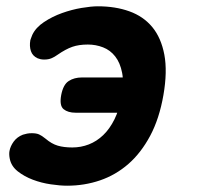

<svg xmlns="http://www.w3.org/2000/svg" viewBox="-20 -580 640 610"><path d="M408.2 -221.9Q432.5 -221.9 450.4 -233.1Q468.3 -244.4 474.4 -277.9Q480.8 -311.4 466.6 -322.7Q452.5 -333.9 428.2 -333.9H240.2Q215.9 -333.9 198.4 -322.7Q180.8 -311.4 174.4 -277.9Q168.3 -244.4 182.1 -233.1Q195.9 -221.9 220.2 -221.9ZM499.2 -278Q512.2 -353 502.1 -406.5Q491.9 -460 463.8 -494Q435.6 -528 391.1 -544Q346.6 -560 290.9 -560Q270.1 -560 239.1 -554.8Q208.1 -549.6 177.1 -538.5Q146.1 -527.4 119.9 -510Q93.8 -492.7 82.7 -469.4Q80 -463.3 78.7 -459Q77.4 -454.7 76.4 -452.5Q73 -433.2 78.2 -417.7Q83.4 -402.3 99.3 -394.9Q103.4 -393.2 108.5 -392Q113.6 -390.8 120.7 -390.8Q134.1 -390.8 144 -395.1Q153.9 -399.4 162.6 -405.8Q188.9 -424 209.7 -431.2Q230.4 -438.5 259 -438.5Q284.5 -438.5 307.4 -429.6Q330.3 -420.8 346 -400.7Q361.8 -380.6 368 -348.7Q374.2 -316.9 365.9 -271.9Q358.6 -231.1 343.6 -200.8Q328.6 -170.5 307.9 -150.7Q287.2 -130.9 262.2 -121.2Q237.3 -111.5 209.8 -111.5Q183 -111.5 163.6 -117.2Q144.1 -122.9 124.5 -139.6Q112.7 -149.2 104 -153Q95.3 -156.8 81 -156.8Q73.2 -156.8 66 -155.5Q58.7 -154.1 52.7 -152.1Q34.4 -145 23.6 -130.3Q12.8 -115.5 10.1 -100Q9.1 -94.7 9.4 -88.4Q9.7 -82.1 11 -75.8Q15.6 -52.1 36.3 -35.7Q57.1 -19.3 84.4 -9Q111.7 1.3 141.3 5.6Q170.8 10 193.3 10Q248.3 10 298 -7Q347.6 -24 387.8 -59Q427.9 -94 457.1 -148.5Q486.2 -203 499.2 -278Z"/></svg>

Font: Maple Mono
Style: Italic
Weight: 400
Italic angle: -10°
Monospace: yes
Designer: subframe7536
Version: Version 7.300